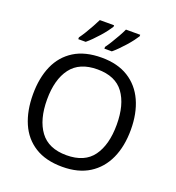

<svg xmlns="http://www.w3.org/2000/svg" viewBox="-165 -1074 1111 1215"><g transform="rotate(20 390.5 -467.0)"><path d="M720 -358Q720 -247 682.5 -164.5Q645 -82 572 -36Q499 10 391 10Q280 10 206.5 -36Q133 -82 97 -165Q61 -248 61 -359Q61 -469 97 -551Q133 -633 206.5 -679Q280 -725 392 -725Q499 -725 572 -679.5Q645 -634 682.5 -551.5Q720 -469 720 -358ZM156 -358Q156 -223 213 -145.5Q270 -68 391 -68Q513 -68 569 -145.5Q625 -223 625 -358Q625 -493 569 -569.5Q513 -646 392 -646Q271 -646 213.5 -569.5Q156 -493 156 -358ZM570 -934Q562 -921 547 -901Q532 -881 512.5 -859Q493 -837 473.5 -817.5Q454 -798 437 -784H387V-796Q401 -815 417 -841Q433 -867 448.5 -894.5Q464 -922 474 -944H570ZM394 -934Q386 -921 371 -901Q356 -881 336.5 -859Q317 -837 297.5 -817.5Q278 -798 261 -784H211V-796Q225 -815 241 -841Q257 -867 272 -894.5Q287 -922 298 -944H394Z"/></g></svg>

Font: Noto Sans NKo Unjoined
Style: Regular
Weight: 400
Designer: Monotype Design Team
Foundry: Monotype Imaging Inc.
Version: Version 2.004